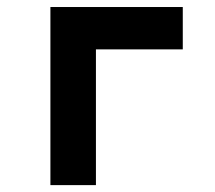

<svg xmlns="http://www.w3.org/2000/svg" viewBox="-20 -538 626 558"><path d="M126.5 0V-517.6H511.2V-394.5H258.8V0Z"/></svg>

Font: Cascadia Mono
Style: Bold
Weight: 700
Monospace: yes
Designer: Aaron Bell
Foundry: Saja Typeworks
Version: Version 2404.023; ttfautohint (v1.8.4)